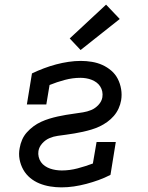

<svg xmlns="http://www.w3.org/2000/svg" viewBox="-20 -801 640 829"><path d="M245 8Q221 8 196.5 4Q172 0 150 -9Q128 -18 110 -33Q92 -48 80.5 -68.5Q69 -89 64.5 -113Q60 -137 65 -162Q68 -180 75.5 -197.5Q83 -215 96 -229.5Q109 -244 124.5 -255.5Q140 -267 157.5 -275Q175 -283 193 -288.5Q211 -294 229 -298Q247 -302 265 -305Q283 -308 301.5 -310.5Q320 -313 338.5 -316Q357 -319 374 -326Q391 -333 405 -348Q419 -363 422 -381Q424 -394 421.5 -406Q419 -418 412.5 -428Q406 -438 396.5 -445Q387 -452 375.5 -456.5Q364 -461 351.5 -463Q339 -465 327 -465Q294 -465 260 -456Q226 -447 194 -434L180 -350H96L118 -484Q143 -496 169.5 -506Q196 -516 222.5 -523Q249 -530 276 -534Q303 -538 329 -538Q353 -538 377 -534Q401 -530 422 -520.5Q443 -511 460.5 -496Q478 -481 488.5 -460.5Q499 -440 503 -416Q507 -392 503 -368Q500 -350 492 -332.5Q484 -315 471.5 -300.5Q459 -286 443 -274.5Q427 -263 410 -255Q393 -247 374.5 -241.5Q356 -236 338 -232Q320 -228 302 -225Q284 -222 266 -219.5Q248 -217 229.5 -214.5Q211 -212 193.5 -204.5Q176 -197 162.5 -182Q149 -167 146 -149Q144 -136 147 -123.5Q150 -111 157 -101Q164 -91 174.5 -84Q185 -77 196.5 -73Q208 -69 221 -67Q234 -65 247 -65Q281 -65 315 -74Q349 -83 381 -95L397 -188H480L457 -46Q432 -33 405.5 -23.5Q379 -14 352.5 -7Q326 0 299 4Q272 8 245 8ZM328 -585 281 -635 438 -781 497 -719Z"/></svg>

Font: Iosevka Curly Slab Extended
Style: Italic
Weight: 400
Width: 7
Italic angle: -9°
Monospace: yes
Designer: Belleve Invis
Foundry: Belleve Invis
Version: Version 11.1.0; ttfautohint (v1.8.3)